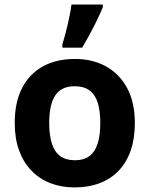

<svg xmlns="http://www.w3.org/2000/svg" viewBox="-20 -816 659 846"><path d="M574.2 -273.9Q574.2 -205.6 555.9 -152.8Q537.6 -100.1 502.7 -63.7Q467.8 -27.3 418.7 -8.8Q369.6 9.8 308.1 9.8Q250.5 9.8 202.4 -8.8Q154.3 -27.3 118.9 -63.7Q83.5 -100.1 64.2 -152.8Q44.9 -205.6 44.9 -273.9Q44.9 -364.7 77.1 -427.7Q109.4 -490.7 168.9 -523.4Q228.5 -556.2 311 -556.2Q387.7 -556.2 447 -523.4Q506.3 -490.7 540.3 -427.7Q574.2 -364.7 574.2 -273.9ZM196.8 -273.9Q196.8 -220.2 208.5 -183.6Q220.2 -147 245.1 -128.4Q270 -109.9 310.1 -109.9Q349.6 -109.9 374.3 -128.4Q398.9 -147 410.4 -183.6Q421.9 -220.2 421.9 -273.9Q421.9 -328.1 410.4 -364Q398.9 -399.9 374 -418Q349.1 -436 309.1 -436Q250 -436 223.4 -395.5Q196.8 -355 196.8 -273.9ZM254.9 -606V-621.1Q260.7 -638.7 266.6 -660.9Q272.5 -683.1 278.1 -707Q283.7 -731 288.1 -753.9Q292.5 -776.9 294.9 -795.9H433.1V-784.2Q422.4 -758.3 408.2 -729Q394 -699.7 377.4 -668.7Q360.8 -637.7 341.8 -606Z"/></svg>

Font: Wonky
Style: Regular
Weight: 400
Designer: Monotype Design Team
Foundry: Monotype Imaging Inc.
Version: Version 3.000